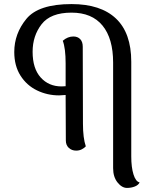

<svg xmlns="http://www.w3.org/2000/svg" viewBox="-20 -727 769 942"><path d="M665 168Q659 181 641.5 188Q624 195 603 195Q578 195 556.5 168Q535 141 535 98V-420Q535 -538 483 -601.5Q431 -665 331 -665Q228 -665 184 -608Q140 -551 140 -473Q140 -391 179.5 -347Q219 -303 282 -303Q295 -303 302 -304V-416Q302 -490 288 -527Q312 -548 340 -548Q361 -548 373.5 -535Q386 -522 386 -498L387 -120Q387 -50 401 -9Q394 -1 381.5 5.5Q369 12 354 12Q332 12 317.5 -1.5Q303 -15 303 -38L302 -261Q280 -259 270 -259Q212 -259 161.5 -283.5Q111 -308 80.5 -356Q50 -404 50 -472Q50 -562 109.5 -634.5Q169 -707 331 -707Q474 -707 549 -636Q624 -565 624 -424V40Q624 94 635 129Q646 164 665 168Z"/></svg>

Font: Arima Madurai Medium
Style: Regular
Weight: 500
Designer: Joana Correia and Natanael Gama
Foundry: NDISCOVER
Version: Version 1.020